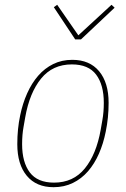

<svg xmlns="http://www.w3.org/2000/svg" viewBox="-20 -767 524 799"><path d="M203 12Q131 12 91.5 -35.5Q52 -83 52 -167Q52 -231 64 -287Q74 -336 93 -378.5Q112 -421 139 -452Q166 -483 201.5 -500.5Q237 -518 281 -518Q353 -518 392.5 -470.5Q432 -423 432 -339Q432 -277 420 -219Q410 -169 391.5 -127Q373 -85 346 -54Q319 -23 283 -5.5Q247 12 203 12ZM205 -7Q285 -7 333 -66Q381 -125 399 -227L406 -267Q412 -300 412 -339Q412 -414 380 -456.5Q348 -499 279 -499Q199 -499 151 -440Q103 -381 85 -279L78 -239Q72 -206 72 -167Q72 -92 104 -49.5Q136 -7 205 -7ZM293 -603 204 -737 218 -747 306 -620 444 -747 457 -735 317 -603Z"/></svg>

Font: IBM Plex Sans Condensed Thin
Style: Italic
Weight: 100
Width: 3
Italic angle: -11°
Designer: Mike Abbink, Paul van der Laan, Pieter van Rosmalen
Foundry: Bold Monday
Version: Version 1.3